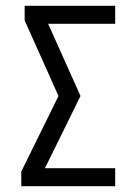

<svg xmlns="http://www.w3.org/2000/svg" viewBox="-20 -645 478 665"><path d="M182.6 -312.5H258.8L129.9 -50.8H53.7ZM53.7 -50.8 88.9 -62.5H378.9V0H53.7ZM65.4 -574.2H141.6L258.8 -312.5H182.6ZM65.4 -574.2V-625H378.9V-562.5H100.6Z"/></svg>

Font: Sudo Var
Style: Regular
Weight: 400
Monospace: yes
Designer: Jens Kutilek
Foundry: Jens Kutilek
Version: Version 0.065;FEAKit 1.0